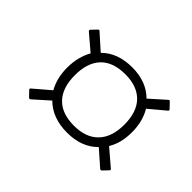

<svg xmlns="http://www.w3.org/2000/svg" viewBox="-77 -698 765 765"><g transform="rotate(45 306.0 -315.0)"><path d="M130 -121Q126 -118 121 -122L100 -144Q96 -147 100 -152L169 -211Q157 -232 150.5 -257.5Q144 -283 144 -314Q144 -345 151 -372Q158 -399 170 -420L103 -477Q99 -482 102 -485L124 -508Q129 -512 132 -508L197 -450Q245 -498 327 -498Q407 -498 455 -450L520 -508Q525 -512 528 -508L550 -485Q554 -482 550 -477L482 -420Q495 -399 502 -372Q509 -345 509 -314Q509 -283 502.5 -257.5Q496 -232 483 -211L552 -152Q557 -147 553 -144L532 -122Q527 -118 523 -121L457 -179Q409 -130 327 -130Q244 -130 195 -179ZM327 -169Q394 -169 430 -206.5Q466 -244 466 -314Q466 -385 430 -422Q394 -459 327 -459Q258 -459 222.5 -422Q187 -385 187 -314Q187 -244 222.5 -206.5Q258 -169 327 -169Z"/></g></svg>

Font: Sofia Sans ExtraLight
Style: Italic
Weight: 250
Italic angle: -9°
Version: Version 4.100-B